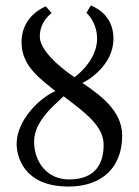

<svg xmlns="http://www.w3.org/2000/svg" viewBox="-20 -672 508 704"><path d="M233 -14C156 -14 105 -74 105 -154C105 -193 127 -236 173 -281L213 -319C297 -256 360 -208 360 -141C360 -77 334 -14 233 -14ZM336 -530C336 -451 260 -393 253 -389C253 -389 126 -471 126 -538C126 -553 128 -591 169 -624L148 -649C114 -634 59 -596 59 -517C59 -428 131 -381 183 -338C118 -309 41 -226 41 -145C41 -97 68 12 231 12C354 12 428 -58 428 -175C428 -267 345 -325 282 -368C298 -374 396 -431 396 -530C396 -604 348 -638 313 -652L297 -625C335 -588 336 -542 336 -530Z"/></svg>

Font: Libertinus Serif
Style: Regular
Weight: 400
Designer: Philipp H. Poll
Foundry: Khaled Hosny
Version: Version 6.2